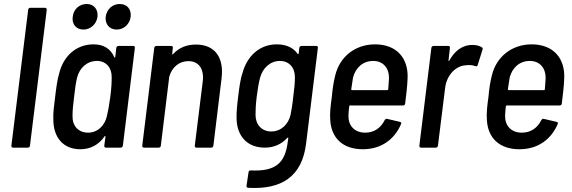

<svg xmlns="http://www.w3.org/2000/svg" viewBox="-20 -739 2865 961"><path d="M46 0H119C125 0 130 -4 130 -10L214 -690C214 -696 211 -700 205 -700H132C126 -700 121 -696 121 -690L37 -10C36 -4 40 0 46 0Z M398 -591C433 -591 463 -618 468 -655C472 -693 449 -719 414 -719C377 -719 348 -693 344 -655C339 -618 361 -591 398 -591ZM564 -591C600 -591 629 -618 634 -655C638 -693 616 -719 579 -719C543 -719 514 -693 509 -655C505 -618 528 -591 564 -591ZM562 -499 557 -454C556 -450 553 -449 552 -453C533 -496 498 -517 448 -517C361 -517 297 -458 276 -371C267 -342 261 -296 256 -254C251 -214 245 -170 247 -143C246 -52 296 8 382 8C432 8 474 -14 503 -56C505 -60 508 -59 508 -55L502 -10C501 -4 505 0 510 0H584C590 0 594 -4 595 -10L655 -499C656 -505 653 -509 647 -509H573C567 -509 563 -505 562 -499ZM515 -158C505 -111 469 -75 421 -75C372 -75 342 -109 343 -158C343 -184 345 -208 351 -255C356 -301 360 -326 366 -351C378 -399 416 -434 465 -434C512 -434 540 -399 539 -352C539 -325 538 -301 532 -254C526 -208 521 -183 515 -158Z M961 -516C918 -516 878 -503 846 -468C843 -465 841 -467 842 -470L845 -499C846 -505 843 -509 837 -509H763C757 -509 753 -505 752 -499L692 -10C691 -4 695 0 701 0H774C780 0 785 -4 785 -10L827 -354C828 -355 828 -357 828 -358C842 -404 878 -433 923 -433C975 -433 1002 -394 995 -333L955 -10C954 -4 958 0 963 0H1037C1043 0 1047 -4 1048 -10L1089 -347C1102 -452 1055 -516 961 -516Z M1478 -499 1475 -471C1474 -468 1472 -466 1470 -469C1448 -501 1412 -517 1365 -517C1280 -517 1216 -459 1193 -371C1183 -343 1177 -296 1172 -255C1167 -216 1163 -173 1164 -146C1166 -52 1223 0 1305 0C1352 0 1390 -18 1418 -49C1421 -52 1423 -50 1423 -47L1420 -27C1407 76 1360 120 1236 114C1229 113 1225 117 1224 123L1214 190C1213 197 1216 200 1222 201C1390 211 1492 144 1512 -20L1571 -499C1572 -505 1569 -509 1563 -509H1489C1483 -509 1479 -505 1478 -499ZM1434 -163C1423 -117 1387 -81 1338 -81C1289 -81 1259 -116 1259 -164C1259 -188 1260 -215 1265 -256C1270 -295 1275 -325 1282 -351C1295 -398 1332 -434 1381 -434C1429 -434 1457 -398 1456 -351C1456 -325 1454 -302 1448 -256C1443 -209 1439 -189 1434 -163Z M1808 -75C1755 -75 1724 -109 1724 -158C1724 -172 1726 -189 1728 -207C1728 -210 1730 -211 1732 -211H1997C2003 -211 2007 -214 2008 -221C2013 -260 2019 -312 2020 -346C2025 -447 1966 -517 1857 -517C1757 -517 1680 -454 1658 -362C1650 -331 1644 -293 1641 -255C1635 -212 1630 -173 1633 -138C1638 -49 1695 8 1796 8C1886 8 1953 -39 1987 -117C1990 -123 1989 -127 1982 -129L1918 -144C1912 -145 1908 -143 1905 -137C1886 -99 1853 -75 1808 -75ZM1848 -434C1897 -434 1927 -399 1927 -350C1926 -333 1925 -313 1923 -292C1923 -289 1921 -288 1919 -288H1742C1740 -288 1738 -289 1738 -292C1741 -313 1744 -333 1747 -351C1760 -400 1796 -434 1848 -434Z M2344 -514C2291 -514 2254 -481 2229 -436C2227 -432 2224 -433 2225 -437L2232 -499C2233 -505 2230 -509 2224 -509H2150C2144 -509 2140 -505 2139 -499L2079 -10C2078 -4 2082 0 2088 0H2161C2167 0 2171 -4 2172 -10L2208 -299C2215 -359 2257 -408 2309 -412C2328 -415 2347 -413 2359 -408C2365 -406 2369 -407 2371 -414L2395 -490C2397 -495 2396 -500 2392 -502C2381 -509 2367 -514 2344 -514Z M2592 -75C2539 -75 2508 -109 2508 -158C2508 -172 2510 -189 2512 -207C2512 -210 2514 -211 2516 -211H2781C2787 -211 2791 -214 2792 -221C2797 -260 2803 -312 2804 -346C2809 -447 2750 -517 2641 -517C2541 -517 2464 -454 2442 -362C2434 -331 2428 -293 2425 -255C2419 -212 2414 -173 2417 -138C2422 -49 2479 8 2580 8C2670 8 2737 -39 2771 -117C2774 -123 2773 -127 2766 -129L2702 -144C2696 -145 2692 -143 2689 -137C2670 -99 2637 -75 2592 -75ZM2632 -434C2681 -434 2711 -399 2711 -350C2710 -333 2709 -313 2707 -292C2707 -289 2705 -288 2703 -288H2526C2524 -288 2522 -289 2522 -292C2525 -313 2528 -333 2531 -351C2544 -400 2580 -434 2632 -434Z"/></svg>

Font: Barlow Semi Condensed Medium
Style: Italic
Weight: 500
Width: 4
Italic angle: -7°
Designer: Jeremy Tribby
Foundry: Tribby Type
Version: Version 1.422;hotconv 1.0.109;makeotfexe 2.5.65596